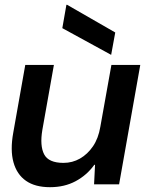

<svg xmlns="http://www.w3.org/2000/svg" viewBox="-20 -766 606 798"><path d="M188 12Q126 12 88 -14.5Q50 -41 36 -91.5Q22 -142 35 -214L85 -496H204L156 -226Q145 -160 163.5 -124.5Q182 -89 244 -89Q281 -89 312.5 -107Q344 -125 366.5 -158Q389 -191 397 -239L443 -496H563L475 0H371L375 -81H372Q341 -38 294.5 -13Q248 12 188 12ZM442 -538 239 -649 256 -746H259L459 -631Z"/></svg>

Font: DM Sans 36pt SemiBold
Style: Italic
Weight: 600
Italic angle: -10°
Designer: Colophon Foundry, Jonny Pinhorn
Foundry: Colophon Foundry
Version: Version 4.004;gftools[0.9.30]